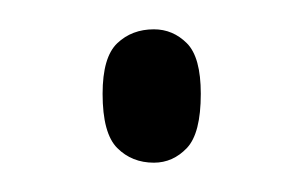

<svg xmlns="http://www.w3.org/2000/svg" viewBox="-20 -533 208 131"><path d="M85 -422Q70 -422 60 -432Q50 -442 50 -469Q50 -494 60 -503.5Q70 -513 85 -513Q98 -513 107.5 -503.5Q117 -494 117 -469Q117 -442 107.5 -432Q98 -422 85 -422Z"/></svg>

Font: Noto Serif ExtraCondensed ExtraLight
Style: Regular
Weight: 200
Width: 2
Designer: Monotype Design Team
Foundry: Monotype Imaging Inc.
Version: Version 2.015